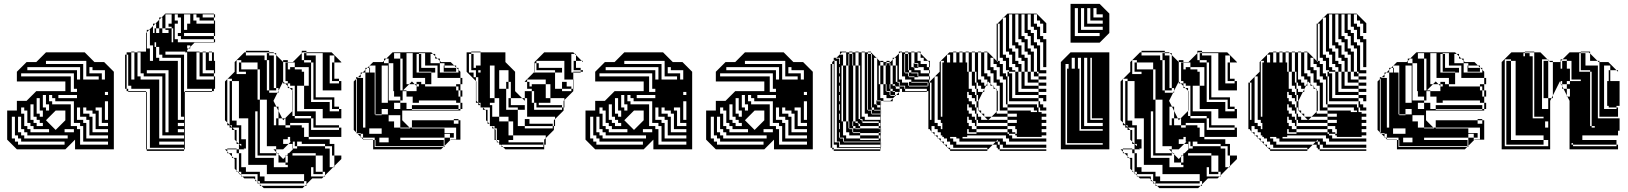

<svg xmlns="http://www.w3.org/2000/svg" viewBox="-20 -770 8392 990"><path d="M67 0 17 -50V-200H67V-250H117L167 -300H317V-350H67V-400L117 -450H167L217 -500H417L467 -450H517L567 -400V0H367V-50L317 0ZM393 -360V-424H121V-408H377V-360ZM505 -360H521V-408H457V-424H441V-392H505ZM489 -360V-376H425V-456H217V-440H409V-360ZM345 -376V-296H377V-312H361V-392H89V-376ZM537 -280V-296H521V-280ZM281 -280V-264H377V-280ZM233 -200V-232H217V-280H201V-216H217V-200ZM201 -168V-200H185V-264H169V-184H185V-168ZM317 -150V-200H267L217 -150L267 -100ZM201 -120V-136H185V-152H169V-168H153V-232H137V-152H153V-136H169V-120ZM537 -120V-136H505V-216H473V-200H489V-120ZM233 -88V-104H153V-120H137V-136H121V-200H105V-216H89V-184H105V-120H121V-104H137V-88ZM425 -216H409V-184H441V-168H457V-88H537V-104H473V-184H457V-200H425ZM361 -88V-104H313V-88ZM393 -216H377V-152H409V-136H425V-56H537V-72H441V-152H425V-168H393ZM329 -56V-72H121V-88H105V-104H89V-168H73V-88H89V-72H105V-56ZM537 -24V-40H409V-120H393V-136H361V-248H265V-264H249V-280H233V-248H249V-232H345V-120H377V-104H393V-24ZM313 -24V-40H89V-56H73V-72H57V-168H41V-56H57V-40H73V-24ZM537 -152V-248H521V-152Z M785 -616H777V-624H785ZM833 -696V-624H865V-552H873V-624H865V-632H849V-648H865V-696ZM1089 -392H1083V-408H1041V-500H1025V-504H1041V-500H1057V-456H1073V-500H1057V-504H1073V-500H1083V-456H1089ZM737 -392H833V-88H849V-408H737ZM733 0V-296H641V-300H633V-312H625V-488H633V-472H641V-488H633V-500H657V-504H673V-500H657V-360H673V-500H689V-504H733V-600L737 -604V-616H749L737 -604V-520H753V-456H769V-536H753V-616H749L769 -636V-648H781L769 -636V-600H801V-624H785V-648H781L801 -668V-680H813L801 -668V-624H817V-600H849V-616H833V-624H817V-680H813L833 -700H1083V-696H1089V-680H1083V-696H1025V-680H1083V-664H1089V-648H1083V-664H1009V-680H993V-696H977V-664H993V-648H1089V-584H1083V-600H929V-584H1083V-568H1089V-552H1083V-568H913V-584H897V-600H913V-648H929V-616H945V-648H961V-696H929V-648H913V-680H897V-696H881V-664H897V-648H881V-568H897V-552H1083V-550H983L961 -528V-520H953L961 -528V-536H945V-520H953L945 -512V-504H1009V-500H1025V-392H1083V-376H1089V-360H1083V-376H1009V-500H993V-360H1089V-312H1083V-300H1073V-296H933V-300H1073V-312H945V-500H933L937 -504H833V-488H929V-296H933V0H929V-8H753V-312H657V-328H633V-312H641V-300H733V-296H737V0H929V8H737V0ZM929 -152V-168H913V-472H817V-488H801V-528H785V-552H777V-528H785V-472H801V-456H897V-152ZM897 -120H929V-136H897ZM929 -88V-104H897V-88ZM929 -56V-72H817V-376H721V-392H705V-500H689V-376H705V-360H801V-56ZM801 -24H929V-40H801ZM785 -600H777V-616H785ZM641 -456V-472H633V-456ZM641 -440V-456H633V-440ZM641 -424V-440H633V-424ZM641 -408V-424H633V-408ZM641 -392V-408H633V-392ZM641 -376V-392H633V-376ZM641 -360V-376H633V-360ZM641 -344V-360H633V-344ZM641 -344H633V-328H641Z M1356 -496H1368V-484H1356ZM1548 -496H1560V-484H1548ZM1224 -436H1212V-448H1224ZM1704 -436H1692V-448H1704ZM1464 -436H1452V-448H1464ZM1320 -340V-412H1308V-448H1224V-460H1200V-388H1248V-400H1212V-412H1308V-340ZM1176 -340H1164V-352H1176ZM1704 -244H1692V-256H1596V-268H1704ZM1416 -148H1404V-160H1416ZM1512 -4V-16H1500V-28H1490V-4ZM1176 20V0H1152V12L1160 20ZM1440 0H1404V14L1410 20H1416V26L1440 50L1452 38V32H1458L1452 38V68H1464V32H1458L1464 26V20H1488V32H1608V80H1644V32H1608V20H1470L1490 0V-4H1488V-28H1468L1480 -40H1476V-64H1464V-52H1440V-28H1468ZM1404 32H1308V20H1404ZM1320 -4H1308V-28H1320V-16H1356V-64H1320V-52H1308V-76H1320V-64H1356V-112H1320V-100H1308V-124H1320V-112H1356V-160H1320V-148H1308V-172H1320V-160H1356V-208H1320V-172H1308V-196H1296V44H1392V92H1464V80H1452V68H1416V26L1410 20H1404V14L1390 0H1404V-16H1320ZM1644 128H1596V116H1644ZM1224 44H1212V20H1200V0H1212V-28H1200V-40L1190 -50V-100H1176V-112H1164V-124H1152V-138L1140 -150V-350L1152 -362V-364H1154L1152 -362V-138L1164 -126V-148H1200V-124H1224V-112H1260V-160H1176V-148H1164V-172H1176V-160H1212V-208H1176V-196H1164V-220H1176V-208H1212V-256H1176V-244H1164V-268H1176V-256H1212V-304H1176V-292H1164V-316H1176V-304H1212V-352H1176V-364H1154L1190 -400V-450L1240 -500H1248V-484H1344V-460H1356V-304H1368V-292H1411L1390 -250L1405 -220H1416V-198L1435 -160H1450L1440 -150L1435 -160H1416V-198L1405 -220H1392V-124H1452V-112H1476V-124H1452V-160H1450L1488 -198V-302L1474 -316H1464V-326L1450 -340H1440V-350L1416 -302V-292H1411L1416 -302V-316H1404V-352H1368V-400H1392V-352H1404V-400H1368V-448H1392V-400H1404V-448H1368V-460H1356V-484H1392V-448H1404V-486L1394 -496H1368V-500H1248V-508H1368V-500H1390L1394 -496H1404V-486L1440 -450V-350L1450 -340H1464V-352H1452V-412H1476V-424H1500V-412H1536V-400H1548V-328H1572V-424H1500V-448H1464V-450H1440V-460H1464V-450H1490L1536 -496V-508H1560V-500H1690L1740 -450V-448H1704V-484H1680V-340H1728V-352H1692V-364H1728V-352H1740V-304H1608V-292H1596V-316H1608V-304H1644V-352H1608V-340H1596V-364H1608V-352H1644V-400H1608V-388H1596V-412H1608V-400H1644V-448H1608V-436H1596V-448H1584V-460H1548V-484H1608V-448H1644V-496H1560V-500H1540L1536 -496V-460H1548V-448H1584V-244H1680V-196H1728V-208H1692V-220H1728V-208H1740V-160H1608V-148H1596V-160H1584V-172H1500V-196H1608V-160H1644V-208H1512V-196H1500V-220H1490V-200L1488 -198V-172H1500V-160H1584V-100H1728V-112H1596V-124H1728V-112H1740V-64H1572V-136H1476V-124H1536V-112H1548V-64H1572V-52H1680V-28H1704V-4H1692V-16H1656V-28H1536V-40H1512V-28H1500V-40H1490V-28H1512V-16H1656V-4H1680V92H1698L1656 134V140H1650L1656 134V116H1644V80H1608V116H1596V92H1584V140H1650L1640 150H1590L1560 180V188H1552L1560 180V164H1548V128H1320V140H1308V128H1224V116H1212V92H1248V116H1320V128H1356V80H1224V92H1212V68H1224V80H1260V32H1224ZM1224 -436V-412H1212V-436ZM1464 -412H1452V-436H1464ZM1608 -412H1596V-436H1608ZM1704 -412H1692V-436H1704ZM1704 -388H1692V-412H1704ZM1608 -364H1596V-388H1608ZM1704 -388V-364H1692V-388ZM1404 -304H1368V-352H1392V-316H1404ZM1320 -268V-340H1308V-268ZM1176 -316H1164V-340H1176ZM1608 -316H1596V-340H1608ZM1512 -268V-256H1548V-304H1512V-292H1500V-316H1512V-304H1548V-328H1512V-316H1500V-328H1476V-340H1464V-326L1474 -316H1488V-302L1490 -300V-292H1512V-268H1500V-292H1490V-268ZM1608 -292H1596V-268H1608ZM1176 -268V-292H1164V-268ZM1356 -208V-256H1320V-268H1308V-256H1320V-208ZM1512 -220V-208H1548V-256H1512V-244H1500V-268H1490V-244H1512V-220H1500V-244H1490V-220ZM1176 -220V-244H1164V-220ZM1704 -244V-220H1692V-244ZM1176 -172V-196H1164V-172ZM1320 -124H1308V-148H1320ZM1416 -124H1404V-148H1416ZM1608 -148H1596V-124H1608ZM1176 -124H1166L1176 -114ZM1224 -76H1212V-100H1224ZM1320 -76H1308V-100H1320ZM1320 -28H1308V-52H1320ZM1224 -76V-64H1260V-112H1224V-100H1212V-112H1178L1190 -100H1200V-40L1224 -16H1248V-4H1236L1240 0H1212V20H1224V32H1260V-16H1224V-28H1212V-52H1248V-16H1260V-64H1224V-52H1212V-76ZM1704 -4H1692V20H1704ZM1320 -4V20H1308V-4ZM1224 44H1212V68H1224ZM1704 20V32H1740V50L1704 86V92H1698L1704 86V32H1692V20ZM1548 176H1320V164H1308V140H1344V164H1548ZM1200 44V110L1206 116H1212V122L1218 128H1224V134L1230 140H1296V156L1304 164H1308V168L1316 176H1320V180L1328 188H1552L1540 200H1340L1328 188H1320V180L1316 176H1308V168L1304 164H1296V156L1290 150H1240L1230 140H1224V134L1218 128H1212V122L1206 116H1200V110L1190 100V50L1184 44H1176V36L1160 20H1152V12L1140 0H1152V-4H1200V0H1176V36L1184 44Z M1840 -396H1850L1840 -386V-372H1826L1840 -386ZM2056 -396V-468H2044V-496H2012V-468H2044V-396ZM2200 -492V-444H2248V-456L2236 -468H2224V-480L2212 -492ZM2268 -432H2272V-420H2268ZM1948 -240H1980V-432H1948ZM2332 -400H2268V-420H2332ZM1916 -336V-368H1912V-336ZM1916 -272V-304H1912V-272ZM2076 -272V-300H2056V-272ZM1916 -208V-240H1912V-208ZM2044 -176H1984V-144H2012V-112H2044V-108H2096L2092 -112H2044ZM1912 -180H1864V-252H1912V-240H1916V-272H1912V-252H1864V-324H1912V-304H1916V-336H1912V-324H1864V-396H1850L1864 -410V-420H1874L1864 -410V-396H1912V-368H1916V-400H1888V-396H1884V-420H1874L1884 -430V-432H1886L1884 -430V-420H1888V-400H1916V-432H1886L1904 -450H1954L1960 -456V-468H1972L1960 -456V-444H1984V-252H2044V-240H2076V-208H2104V-204H2344V-208H2104V-228H2344V-208H2354V-200H2054V-150L2092 -112H2104V-108H2272V-84H2320V-80H2332V-112H2104V-150H2320V-132H2344V-150H2320V-156H2344V-150H2354V-50H2332V-48H2302L2304 -50H2332V-80H2320V-60H2300V-80H2272V-60H2300V-48H2302L2272 -18V-12H2266L2272 -18V-60H2044V-48H2268V-16H1916V-36H1984V-60H1936V-36H1916V-48H1912V-60H1852V-80H1840V-84H1820V-366L1816 -362V-88L1824 -80H1840V-64L1844 -60H1852V-52L1854 -50H1904V-48H1912V-12H2266L2254 0H1904V-48H1852V-52L1844 -60H1840V-64L1824 -80H1820V-84H1816V-88L1804 -100V-350L1816 -362V-372H1826L1822 -368H1852V-112H1864V-180H1916V-176H1948V-180H1916V-208H1912ZM2344 -396V-410L2334 -420H2332V-422L2322 -432H2272V-444H2248V-396ZM2056 -324V-396H2044V-324ZM2364 -272H2354V-304H2344V-324H2332V-336H2354V-304H2364ZM2172 -336V-368H2108V-496H2076V-336H2090L2058 -304H2076V-300H2128V-326L2118 -336H2090L2104 -350L2118 -336H2128V-326L2130 -324H2140V-336H2128V-348H2152V-336ZM2056 -324H2044V-304H2056V-302L2058 -304H2056ZM2044 -208V-240H2012V-208ZM2056 -252H2044V-272H2012V-300H2008V-444H1984V-468H1972L2004 -500H2204L2212 -492H2224V-480L2236 -468H2248V-456L2254 -450H2304L2322 -432H2332V-422L2334 -420H2344V-410L2354 -400V-368H2364V-336H2354V-368H2236V-400H2224V-396H2204V-400H2140V-420H2224V-400H2236V-432H2152V-420H2140V-444H2152V-432H2172V-464H2152V-444H2140V-468H2152V-464H2172V-496H2140V-492H2152V-468H2140V-492H2128V-396H2204V-336H2172V-324H2332V-304H2344V-272H2354V-240H2364V-208H2354V-240H2332V-252H2140V-240H2108V-272H2056ZM1948 -208V-180H1980V-208ZM1948 -80V-108H1884V-80Z M2950 -444H2938V-456H2950ZM2974 -396H2936V-400H2974V-408H2938V-420H2974V-408H2986V-400H2974ZM2436 -250 2458 -228V-240H2446V-336H2436ZM2554 -216V-264H2530V-336H2506V-264H2530V-240H2506V-228H2518V-216ZM2818 -240H2758V-228H2746V-240H2734V-300H2722V-312H2698V-348H2686V-350L2734 -398V-444H2736V-420H2878V-408H2890V-456H2746V-444H2758V-420H2746V-444H2736V-450L2786 -500H2936L2944 -492H2950V-486L2980 -456H2986V-450L2980 -456H2950V-486L2944 -492H2926V-396H2936V-360H2938V-312H2936V-360H2890V-408H2878V-396H2842V-408H2746V-420H2736V-400L2734 -398V-396H2842V-312H2878V-300H2926V-312H2878V-348H2902V-324H2926V-312H2936V-300L2890 -254V-216H2886V-250L2890 -254V-264H2818V-336H2794V-360H2698V-348H2710V-324H2722V-336H2794V-264H2818ZM2614 -252H2602V-264H2614ZM2686 -204H2650V-216H2602V-228H2686V-216H2698V-264H2686V-300H2722V-240H2734V-204H2878V-216H2746V-228H2878V-216H2886V-200L2842 -156V-120H2836V-150L2842 -156V-168H2698V-216H2686ZM2518 -180V-168H2554V-216H2518V-204H2506V-216H2470L2482 -204H2494V-142L2504 -132H2506V-180ZM2586 0 2574 -12H2566V-20L2562 -24H2554V-32L2550 -36H2542V-44L2538 -48H2530V-106L2528 -108H2518V-118L2516 -120H2506V-130L2504 -132H2494V-142L2486 -150V-200L2482 -204H2470V-216H2458V-228H2446V-240H2434V-352L2386 -400V-500H2410V-492H2422V-468H2410V-492H2398V-396H2422V-372H2434V-352L2436 -350V-336H2446V-372H2434V-396H2458V-408H2446V-396H2434V-408H2410V-420H2434V-432H2458V-456H2422V-444H2410V-468H2422V-456H2458V-500H2410V-504H2458V-500H2586V-450L2636 -400V-300L2672 -264H2686V-250L2672 -264H2614V-324H2602V-312H2590V-348H2602V-324H2614V-348H2602V-408H2554V-312H2590V-204H2650V-120H2686V-108H2830V-120H2686V-156H2710V-132H2830V-120H2836V-100L2794 -58V-24H2786V-50L2794 -58V-72H2626V-144H2602V-168H2554V-144H2602V-72H2626V-48H2602V-36H2782V-24H2786V0ZM2542 -108H2530V-120H2518V-118L2528 -108H2530V-106L2536 -100V-50L2538 -48H2542V-44L2550 -36H2554V-48H2542ZM2782 -12V-24H2566V-20L2574 -12ZM2530 -336V-432H2506V-336ZM2950 -444V-420H2938V-444ZM2422 -444H2410V-420H2422ZM2614 -252V-228H2602V-252ZM2518 -180H2506V-204H2518Z M3049 0 2999 -50V-200H3049V-250H3099L3149 -300H3299V-350H3049V-400L3099 -450H3149L3199 -500H3399L3449 -450H3499L3549 -400V0H3349V-50L3299 0ZM3375 -360V-424H3103V-408H3359V-360ZM3487 -360H3503V-408H3439V-424H3423V-392H3487ZM3471 -360V-376H3407V-456H3199V-440H3391V-360ZM3327 -376V-296H3359V-312H3343V-392H3071V-376ZM3519 -280V-296H3503V-280ZM3263 -280V-264H3359V-280ZM3215 -200V-232H3199V-280H3183V-216H3199V-200ZM3183 -168V-200H3167V-264H3151V-184H3167V-168ZM3299 -150V-200H3249L3199 -150L3249 -100ZM3183 -120V-136H3167V-152H3151V-168H3135V-232H3119V-152H3135V-136H3151V-120ZM3519 -120V-136H3487V-216H3455V-200H3471V-120ZM3215 -88V-104H3135V-120H3119V-136H3103V-200H3087V-216H3071V-184H3087V-120H3103V-104H3119V-88ZM3407 -216H3391V-184H3423V-168H3439V-88H3519V-104H3455V-184H3439V-200H3407ZM3343 -88V-104H3295V-88ZM3375 -216H3359V-152H3391V-136H3407V-56H3519V-72H3423V-152H3407V-168H3375ZM3311 -56V-72H3103V-88H3087V-104H3071V-168H3055V-88H3071V-72H3087V-56ZM3519 -24V-40H3391V-120H3375V-136H3343V-248H3247V-264H3231V-280H3215V-248H3231V-232H3327V-120H3359V-104H3375V-24ZM3295 -24V-40H3071V-56H3055V-72H3039V-168H3023V-56H3039V-40H3055V-24ZM3519 -152V-248H3503V-152Z M3671 0 3621 -50V-200H3671V-250H3721L3771 -300H3921V-350H3671V-400L3721 -450H3771L3821 -500H4021L4071 -450H4121L4171 -400V0H3971V-50L3921 0ZM3997 -360V-424H3725V-408H3981V-360ZM4109 -360H4125V-408H4061V-424H4045V-392H4109ZM4093 -360V-376H4029V-456H3821V-440H4013V-360ZM3949 -376V-296H3981V-312H3965V-392H3693V-376ZM4141 -280V-296H4125V-280ZM3885 -280V-264H3981V-280ZM3837 -200V-232H3821V-280H3805V-216H3821V-200ZM3805 -168V-200H3789V-264H3773V-184H3789V-168ZM3921 -150V-200H3871L3821 -150L3871 -100ZM3805 -120V-136H3789V-152H3773V-168H3757V-232H3741V-152H3757V-136H3773V-120ZM4141 -120V-136H4109V-216H4077V-200H4093V-120ZM3837 -88V-104H3757V-120H3741V-136H3725V-200H3709V-216H3693V-184H3709V-120H3725V-104H3741V-88ZM4029 -216H4013V-184H4045V-168H4061V-88H4141V-104H4077V-184H4061V-200H4029ZM3965 -88V-104H3917V-88ZM3997 -216H3981V-152H4013V-136H4029V-56H4141V-72H4045V-152H4029V-168H3997ZM3933 -56V-72H3725V-88H3709V-104H3693V-168H3677V-88H3693V-72H3709V-56ZM4141 -24V-40H4013V-120H3997V-136H3965V-248H3869V-264H3853V-280H3837V-248H3853V-232H3949V-120H3981V-104H3997V-24ZM3917 -24V-40H3693V-56H3677V-72H3661V-168H3645V-56H3661V-40H3677V-24ZM4141 -152V-248H4125V-152Z M4311 -488H4327V-432H4343V-336H4355V-432H4343V-500H4321L4311 -490ZM4775 -440H4771V-450L4765 -456H4743V-472H4727V-494L4721 -500H4711V-504H4727V-494L4765 -456H4775ZM4279 -408V-424H4271V-408ZM4311 -424H4307V-440H4311ZM4691 -444H4695V-440H4691ZM4715 -420H4695V-424H4691V-440H4711V-424H4715ZM4775 -392H4771V-408H4743V-424H4715V-444H4695V-500H4679V-504H4695V-500H4711V-456H4727V-440H4759V-424H4771V-408H4775ZM4667 -396H4679V-392H4667ZM4667 -348H4679V-344H4667ZM4643 -300V-312H4647V-300H4759V-312H4647V-300ZM4571 -300H4583V-296H4571ZM4279 -248V-264H4271V-248ZM4279 -232V-248H4271V-232ZM4499 -252H4503V-248H4499ZM4475 -204H4487V-200H4475ZM4279 -152V-168H4271V-152ZM4279 -136V-152H4271V-136ZM4379 -108H4391V-104H4379ZM4379 -132H4359V-144H4355V-240H4327V-336H4343V-240H4355V-336H4327V-432H4319V-144H4327V-72H4343V-56H4415V-48H4511V-56H4415V-72H4359V-88H4343V-144H4327V-240H4343V-144H4355V-108H4359V-104H4375V-88H4379V-84H4415V-72H4511V-56H4519V-72H4511V-84H4415V-88H4379V-104H4415V-108H4391V-120H4379ZM4375 -456V-468H4359V-456ZM4279 -312V-328H4271V-312ZM4375 -440V-444H4359V-440ZM4311 -376H4307V-392H4311ZM4547 -444V-432H4551V-444ZM4775 -424H4771V-440H4775ZM4279 -392V-408H4271V-392ZM4667 -396H4647V-420H4663V-408H4667ZM4279 -376V-392H4271V-376ZM4715 -372H4695V-376H4667V-392H4711V-376H4715ZM4311 -328H4307V-344H4311ZM4279 -360V-376H4271V-360ZM4279 -344V-360H4271V-344ZM4279 -328V-344H4271V-328ZM4311 -280H4307V-296H4311ZM4571 -324V-336H4567V-324ZM4583 -472H4593L4583 -462V-432H4599V-348H4607V-344H4615V-328H4619V-324H4599V-328H4595V-336H4583V-432H4571V-444H4567V-450H4551V-456H4567V-450H4571L4583 -462ZM4279 -296V-312H4271V-296ZM4567 -312V-324H4551V-312ZM4571 -300H4551V-312H4571ZM4667 -420V-444H4647V-468H4663V-444H4667V-468H4647V-492H4643V-396H4647V-392H4663V-376H4667V-372H4695V-360H4771V-344H4775V-328H4771V-344H4763V-348H4679V-360H4647V-376H4631V-500H4621L4615 -494V-360H4631V-344H4663V-328H4667V-324H4763V-328H4667V-344H4763V-328H4771V-300H4759V-296H4631V-312H4619V-324H4643V-312H4647V-328H4619V-348H4607V-432H4599V-472H4593L4615 -494V-504H4631V-500H4647V-492H4663V-468H4667V-492H4663V-500H4647V-504H4663V-500H4679V-424H4691V-420H4695V-408H4727V-392H4771V-376H4775V-360H4771V-376H4715V-396H4679V-408H4667V-420H4647V-444H4663V-420ZM4279 -280V-296H4271V-280ZM4311 -232H4307V-248H4311ZM4571 -324H4551V-336H4547V-432H4535V-450H4521L4519 -452V-456H4535V-450H4551V-444H4567V-432H4571V-336H4583V-328H4595V-324H4599V-312H4619V-300H4621L4615 -294V-280H4601L4615 -294V-296H4595V-300H4583V-312H4571ZM4279 -264V-280H4271V-264ZM4415 -240V-336H4391V-432H4379V-444H4359V-456H4375V-444H4379V-468H4359V-492H4355V-432H4359V-440H4375V-432H4379V-336H4407V-240ZM4279 -200V-216H4271V-200ZM4311 -184H4307V-200H4311ZM4279 -216V-232H4271V-216ZM4379 -132V-144H4375V-132ZM4475 -204H4455V-228H4471V-216H4475ZM4279 -184V-200H4271V-184ZM4311 -136H4307V-152H4311ZM4519 -184H4475V-200H4519ZM4279 -168V-184H4271V-168ZM4415 -240H4391V-336H4379V-240H4407V-156H4415V-152H4423V-144H4427V-136H4511V-120H4519V-136H4511V-144H4427V-156H4415ZM4279 -120V-136H4271V-120ZM4311 -88H4307V-104H4311ZM4279 -104V-120H4271V-104ZM4379 -108H4359V-132H4375V-120H4379ZM4279 -88V-104H4271V-88ZM4279 -72V-88H4271V-72ZM4279 -56V-72H4271V-56ZM4279 -40V-56H4271V-40ZM4279 -40H4271V-24H4279ZM4519 -24H4311V-40H4295V-60H4311V-56H4327V-40H4331V-36H4519ZM4311 -72V-88H4307V-84H4295V-108H4307V-104H4311V-120H4307V-108H4295V-132H4307V-120H4311V-136H4307V-132H4295V-156H4307V-152H4311V-168H4307V-156H4295V-180H4307V-168H4311V-184H4307V-180H4295V-204H4307V-200H4311V-216H4307V-204H4295V-228H4307V-216H4311V-232H4307V-228H4295V-252H4307V-248H4311V-264H4307V-252H4295V-276H4307V-264H4311V-280H4307V-276H4295V-300H4307V-296H4311V-312H4307V-300H4295V-324H4307V-312H4311V-328H4307V-324H4295V-348H4307V-344H4311V-360H4307V-348H4295V-372H4307V-360H4311V-376H4307V-372H4295V-396H4307V-392H4311V-408H4307V-396H4295V-420H4307V-408H4311V-424H4307V-420H4295V-444H4307V-440H4311V-456H4307V-444H4295V-456H4283V-462L4279 -458V-456H4283V-36H4307V-12H4521V0H4519V-8H4295V-24H4271V-8H4279V0H4519V8H4279V0H4271V-8H4263V-440H4271V-424H4279V-440H4271V-450L4279 -458V-472H4293L4289 -468H4307V-456H4311V-472H4293L4311 -490V-504H4343V-500H4359V-492H4375V-468H4379V-492H4375V-500H4359V-504H4375V-500H4391V-432H4407V-336H4415V-432H4407V-500H4391V-504H4407V-500H4423V-168H4439V-152H4519V-168H4455V-184H4439V-500H4423V-504H4439V-500H4455V-492H4471V-468H4475V-492H4471V-500H4455V-504H4471V-500L4499 -472H4503V-468L4519 -452V-432H4535V-336H4547V-300H4551V-296H4567V-280H4571V-276H4595V-280H4571V-296H4595V-280H4601L4583 -262V-248H4535V-250H4571L4583 -262V-264H4551V-280H4535V-336H4519V-432H4511V-336H4519V-264H4535V-250H4523V-228H4521V-250H4523V-252H4503V-468L4499 -472H4487V-232H4499V-228H4503V-216H4519V-228H4503V-232H4499V-248H4519V-228H4521V-204H4523V-180H4521V-204H4487V-216H4475V-228H4455V-252H4471V-228H4475V-252H4455V-276H4471V-252H4475V-276H4455V-300H4471V-276H4475V-300H4455V-324H4471V-300H4475V-324H4455V-348H4471V-324H4475V-348H4455V-372H4471V-348H4475V-372H4455V-396H4471V-372H4475V-396H4455V-420H4471V-396H4475V-420H4455V-444H4471V-420H4475V-444H4455V-468H4471V-444H4475V-468H4455V-492H4451V-204H4455V-200H4471V-184H4475V-180H4521V-108H4523V-84H4521V-108H4511V-120H4415V-132H4407V-136H4403V-144H4391V-240H4379V-144H4391V-136H4403V-132H4407V-120H4415V-108H4511V-104H4519V-88H4511V-84H4521V-36H4523V-12H4521V-36H4519V-40H4331V-60H4311V-72H4307V-60H4295V-84H4307V-72Z M5135 -616V-632H5125V-616ZM5135 -488H5125V-472H5135ZM4863 -488V-448H4879V-488ZM4831 -168H4839V-448H4847V-456H4831ZM4975 -424V-440H4967V-424ZM4975 -408V-424H4967V-408ZM5175 -400H5183V-392H5175ZM4783 -312V-328H4775V-312ZM4783 -296V-312H4775V-296ZM5015 -240H4991V-232H5007V-216H5015V-200H5023V-216H5015ZM5125 -200 5119 -194V-184H5175V-168H5223V-184H5175V-200ZM4783 -136H4775V-152H4783ZM5087 -152V-162L5077 -152ZM5039 -168V-152H5073L5075 -150L5077 -152H5073L5057 -168H5055V-170L5041 -184H5039V-186L5025 -200H5015V-184H5023V-168ZM4783 -136V-120H4775V-136ZM5215 -120H5175V-136H5015V-120H5175V-104H5199V-88H5215V-80H5223V-104H5215ZM5125 -50 5115 -40H5125V-24H5135V-40H5125ZM5135 -600V-616H5125V-600ZM5135 -584V-600H5125V-584ZM5135 -568V-584H5125V-568ZM5135 -552V-568H5125V-552ZM5135 -536V-552H5125V-536ZM5135 -520V-536H5125V-520ZM5135 -504V-520H5125V-504ZM5135 -488V-504H5125V-488ZM5023 -264V-280H5015V-312H5007V-328H4991V-400H4975V-408H4967V-400H4975V-312H4991V-296H5007V-280H5015V-264ZM5135 -280V-296H5125V-280ZM4783 -280V-296H4775V-280ZM5375 -312V-296H5335V-312H5247V-400H5231V-424H5215V-440H5199V-488H5183V-504H5167V-680H5155L5175 -700H5325L5375 -650V-600H5359V-648H5343V-664H5327V-696H5311V-648H5327V-632H5343V-584H5359V-568H5375V-424H5359V-552H5343V-568H5327V-616H5311V-632H5295V-696H5279V-616H5295V-600H5311V-552H5327V-536H5343V-408H5375V-392H5335V-400H5327V-520H5311V-536H5295V-584H5279V-600H5263V-696H5247V-584H5263V-568H5279V-520H5295V-504H5311V-400H5327V-392H5335V-376H5375V-360H5335V-376H5311V-400H5295V-488H5279V-504H5263V-552H5247V-568H5231V-696H5215V-552H5231V-536H5247V-488H5263V-472H5279V-400H5295V-360H5335V-344H5375V-328H5335V-344H5279V-400H5263V-456H5247V-472H5231V-520H5215V-536H5199V-696H5183V-520H5199V-504H5215V-456H5231V-440H5247V-400H5263V-328H5335V-312ZM4783 -264V-280H4775V-264ZM5135 -264V-280H5125V-264ZM5135 -248V-264H5125V-248ZM5023 -248V-264H5015V-248ZM5015 -240V-248H5007V-264H4991V-280H4975V-296H4967V-264H4975V-248H4991V-240ZM4783 -248V-264H4775V-248ZM4783 -232V-248H4775V-232ZM5135 -232V-248H5125V-232ZM4783 -216V-232H4775V-216ZM5135 -216V-232H5125V-216ZM4783 -200V-216H4775V-200ZM5125 -200H5135V-216H5125ZM4783 -184V-200H4775V-184ZM4975 -184H4991V-168H5007V-152H5015V-136H5023V-152H5015V-184H5007V-200H4991V-216H4975V-232H4967V-200H4975ZM4783 -168V-184H4775V-168ZM5151 -216H5175V-200H5295V-192H5327V-200H5311V-216H5175V-232H5167V-360H5151V-376H5135V-424H5119V-440H5103V-472H5087V-424H5103V-408H5119V-360H5135V-344H5151ZM4783 -152V-168H4775V-152ZM5015 -80V-88H4975V-104H4967V-80ZM4967 -64H4943V-56H5151V-40H5167V-24H5375V-8H5151V-24H5135V-8H5125V-24H5135V0H5375V8H5135V0H5125V-8H5119V-24H5099L5115 -40H4927V-56H4911V-64H4879V-56H4895V-40H4911V-24H5099L5075 0H5071V-8H4895V-24H4879V-40H4863V-56H4847V-64H4839V-72H4831V-88H4815V-104H4799V-120H4783V-104H4775V-120H4783V-92L4787 -88H4799V-76L4803 -72H4815V-60L4819 -56H4831V-44L4835 -40H4847V-28L4851 -24H4863V-12L4867 -8H4879V0H5071V8H4879V0H4875L4867 -8H4863V-12L4851 -24H4847V-28L4835 -40H4831V-44L4819 -56H4815V-60L4803 -72H4799V-76L4787 -88H4783V-92L4775 -100V-104H4767V-344H4775V-328H4783V-344H4775V-350L4799 -374V-376H4801L4799 -374V-136H4815V-120H4831V-104H4839V-136H4831V-152H4815V-376H4801L4825 -400V-450L4875 -500H4895V-448H4911V-500H4895V-504H4911V-500H4927V-448H4943V-500H4927V-504H4943V-500H4959V-448H4967V-440H4975V-500H4959V-504H4975V-500H4991V-400H5007V-344H5015V-328H5023V-344H5015V-400H5007V-500H4991V-504H5007V-500H5023V-360H5039V-344H5055V-328H5064L5055 -310V-296H5048L5055 -310V-312H5039V-328H5015V-312H5023V-296H5048L5025 -250V-200H5039V-186L5041 -184H5055V-170L5057 -168H5093L5087 -162V-152H5175V-136H5223V-152H5175V-168H5093L5119 -194V-306L5113 -312H5103V-322L5097 -328H5087V-338L5075 -350L5071 -342V-328H5064L5071 -342V-360H5055V-376H5039V-500H5023V-504H5039V-500H5055V-392H5071V-376H5087V-338L5097 -328H5103V-322L5113 -312H5119V-306L5125 -300V-296H5135V-328H5119V-344H5103V-392H5087V-408H5071V-500H5055V-504H5071V-500H5075L5125 -450V-456H5119V-648H5125V-632H5135V-648H5125V-650L5151 -676V-680H5155L5151 -676V-488H5167V-472H5183V-424H5199V-408H5215V-400H5231V-296H5335V-280H5375V-248H5359V-264H5335V-280H5215V-400H5183V-408H5167V-456H5151V-472H5125V-456H5135V-440H5151V-392H5167V-376H5175V-232H5327V-216H5335V-200H5343V-216H5335V-248H5183V-376H5175V-392H5199V-264H5335V-248H5343V-232H5359V-216H5375V-200H5335V-192H5351V-184H5375V-168H5351V-152H5375V-136H5351V-120H5375V-104H5351V-88H5375V-72H5351V-64H5223V-72H5215V-80H5183V-88H5175V-104H5015V-120H5007V-136H4991V-152H4975V-168H4967V-136H4975V-120H4991V-104H5015V-88H5175V-80H5183V-72H5199V-56H5375V-40H5183V-56H5167V-72H4967Z M5500 -550V-750H5650L5700 -700V-600L5650 -550ZM5666 -680V-696H5634V-728H5618V-680ZM5666 -648V-664H5602V-728H5586V-648ZM5666 -616V-632H5570V-728H5554V-616ZM5650 -584V-600H5538V-728H5522V-584ZM5450 0V-450L5500 -500H5700V0ZM5554 -408V-472H5538V-416H5546V-408ZM5506 -472V-416H5522V-472ZM5554 -392V-408H5546V-392ZM5554 -376V-392H5546V-376ZM5554 -360V-376H5546V-360ZM5554 -344V-360H5546V-344ZM5554 -328V-344H5546V-328ZM5554 -312V-328H5546V-312ZM5554 -296V-312H5546V-296ZM5554 -280V-296H5546V-280ZM5554 -264V-280H5546V-264ZM5554 -248V-264H5546V-248ZM5554 -232V-248H5546V-232ZM5554 -216V-232H5546V-216ZM5554 -200V-216H5546V-200ZM5554 -184V-200H5546V-184ZM5554 -168V-184H5546V-168ZM5554 -152V-168H5546V-152ZM5666 -152V-160H5610V-472H5602V-152ZM5554 -136V-152H5546V-136ZM5554 -120V-136H5546V-120ZM5666 -120V-136H5586V-472H5570V-120ZM5554 -120H5546V-104H5554ZM5666 -104H5546V-96H5666ZM5666 -24V-32H5482V-416H5490V-440H5474V-24Z M5974 -496H5986V-484H5974ZM6166 -496H6178V-484H6166ZM5842 -436H5830V-448H5842ZM6322 -436H6310V-448H6322ZM6082 -436H6070V-448H6082ZM5938 -340V-412H5926V-448H5842V-460H5818V-388H5866V-400H5830V-412H5926V-340ZM5794 -340H5782V-352H5794ZM6322 -244H6310V-256H6214V-268H6322ZM6034 -148H6022V-160H6034ZM6130 -4V-16H6118V-28H6108V-4ZM5794 20V0H5770V12L5778 20ZM6058 0H6022V14L6028 20H6034V26L6058 50L6070 38V32H6076L6070 38V68H6082V32H6076L6082 26V20H6106V32H6226V80H6262V32H6226V20H6088L6108 0V-4H6106V-28H6086L6098 -40H6094V-64H6082V-52H6058V-28H6086ZM6022 32H5926V20H6022ZM5938 -4H5926V-28H5938V-16H5974V-64H5938V-52H5926V-76H5938V-64H5974V-112H5938V-100H5926V-124H5938V-112H5974V-160H5938V-148H5926V-172H5938V-160H5974V-208H5938V-172H5926V-196H5914V44H6010V92H6082V80H6070V68H6034V26L6028 20H6022V14L6008 0H6022V-16H5938ZM6262 128H6214V116H6262ZM5842 44H5830V20H5818V0H5830V-28H5818V-40L5808 -50V-100H5794V-112H5782V-124H5770V-138L5758 -150V-350L5770 -362V-364H5772L5770 -362V-138L5782 -126V-148H5818V-124H5842V-112H5878V-160H5794V-148H5782V-172H5794V-160H5830V-208H5794V-196H5782V-220H5794V-208H5830V-256H5794V-244H5782V-268H5794V-256H5830V-304H5794V-292H5782V-316H5794V-304H5830V-352H5794V-364H5772L5808 -400V-450L5858 -500H5866V-484H5962V-460H5974V-304H5986V-292H6029L6008 -250L6023 -220H6034V-198L6053 -160H6068L6058 -150L6053 -160H6034V-198L6023 -220H6010V-124H6070V-112H6094V-124H6070V-160H6068L6106 -198V-302L6092 -316H6082V-326L6068 -340H6058V-350L6034 -302V-292H6029L6034 -302V-316H6022V-352H5986V-400H6010V-352H6022V-400H5986V-448H6010V-400H6022V-448H5986V-460H5974V-484H6010V-448H6022V-486L6012 -496H5986V-500H5866V-508H5986V-500H6008L6012 -496H6022V-486L6058 -450V-350L6068 -340H6082V-352H6070V-412H6094V-424H6118V-412H6154V-400H6166V-328H6190V-424H6118V-448H6082V-450H6058V-460H6082V-450H6108L6154 -496V-508H6178V-500H6308L6358 -450V-448H6322V-484H6298V-340H6346V-352H6310V-364H6346V-352H6358V-304H6226V-292H6214V-316H6226V-304H6262V-352H6226V-340H6214V-364H6226V-352H6262V-400H6226V-388H6214V-412H6226V-400H6262V-448H6226V-436H6214V-448H6202V-460H6166V-484H6226V-448H6262V-496H6178V-500H6158L6154 -496V-460H6166V-448H6202V-244H6298V-196H6346V-208H6310V-220H6346V-208H6358V-160H6226V-148H6214V-160H6202V-172H6118V-196H6226V-160H6262V-208H6130V-196H6118V-220H6108V-200L6106 -198V-172H6118V-160H6202V-100H6346V-112H6214V-124H6346V-112H6358V-64H6190V-136H6094V-124H6154V-112H6166V-64H6190V-52H6298V-28H6322V-4H6310V-16H6274V-28H6154V-40H6130V-28H6118V-40H6108V-28H6130V-16H6274V-4H6298V92H6316L6274 134V140H6268L6274 134V116H6262V80H6226V116H6214V92H6202V140H6268L6258 150H6208L6178 180V188H6170L6178 180V164H6166V128H5938V140H5926V128H5842V116H5830V92H5866V116H5938V128H5974V80H5842V92H5830V68H5842V80H5878V32H5842ZM5842 -436V-412H5830V-436ZM6082 -412H6070V-436H6082ZM6226 -412H6214V-436H6226ZM6322 -412H6310V-436H6322ZM6322 -388H6310V-412H6322ZM6226 -364H6214V-388H6226ZM6322 -388V-364H6310V-388ZM6022 -304H5986V-352H6010V-316H6022ZM5938 -268V-340H5926V-268ZM5794 -316H5782V-340H5794ZM6226 -316H6214V-340H6226ZM6130 -268V-256H6166V-304H6130V-292H6118V-316H6130V-304H6166V-328H6130V-316H6118V-328H6094V-340H6082V-326L6092 -316H6106V-302L6108 -300V-292H6130V-268H6118V-292H6108V-268ZM6226 -292H6214V-268H6226ZM5794 -268V-292H5782V-268ZM5974 -208V-256H5938V-268H5926V-256H5938V-208ZM6130 -220V-208H6166V-256H6130V-244H6118V-268H6108V-244H6130V-220H6118V-244H6108V-220ZM5794 -220V-244H5782V-220ZM6322 -244V-220H6310V-244ZM5794 -172V-196H5782V-172ZM5938 -124H5926V-148H5938ZM6034 -124H6022V-148H6034ZM6226 -148H6214V-124H6226ZM5794 -124H5784L5794 -114ZM5842 -76H5830V-100H5842ZM5938 -76H5926V-100H5938ZM5938 -28H5926V-52H5938ZM5842 -76V-64H5878V-112H5842V-100H5830V-112H5796L5808 -100H5818V-40L5842 -16H5866V-4H5854L5858 0H5830V20H5842V32H5878V-16H5842V-28H5830V-52H5866V-16H5878V-64H5842V-52H5830V-76ZM6322 -4H6310V20H6322ZM5938 -4V20H5926V-4ZM5842 44H5830V68H5842ZM6322 20V32H6358V50L6322 86V92H6316L6322 86V32H6310V20ZM6166 176H5938V164H5926V140H5962V164H6166ZM5818 44V110L5824 116H5830V122L5836 128H5842V134L5848 140H5914V156L5922 164H5926V168L5934 176H5938V180L5946 188H6170L6158 200H5958L5946 188H5938V180L5934 176H5926V168L5922 164H5914V156L5908 150H5858L5848 140H5842V134L5836 128H5830V122L5824 116H5818V110L5808 100V50L5802 44H5794V36L5778 20H5770V12L5758 0H5770V-4H5818V0H5794V36L5802 44Z M6785 -616V-632H6775V-616ZM6785 -488H6775V-472H6785ZM6513 -488V-448H6529V-488ZM6481 -168H6489V-448H6497V-456H6481ZM6625 -424V-440H6617V-424ZM6625 -408V-424H6617V-408ZM6825 -400H6833V-392H6825ZM6433 -312V-328H6425V-312ZM6433 -296V-312H6425V-296ZM6665 -240H6641V-232H6657V-216H6665V-200H6673V-216H6665ZM6775 -200 6769 -194V-184H6825V-168H6873V-184H6825V-200ZM6433 -136H6425V-152H6433ZM6737 -152V-162L6727 -152ZM6689 -168V-152H6723L6725 -150L6727 -152H6723L6707 -168H6705V-170L6691 -184H6689V-186L6675 -200H6665V-184H6673V-168ZM6433 -136V-120H6425V-136ZM6865 -120H6825V-136H6665V-120H6825V-104H6849V-88H6865V-80H6873V-104H6865ZM6775 -50 6765 -40H6775V-24H6785V-40H6775ZM6785 -600V-616H6775V-600ZM6785 -584V-600H6775V-584ZM6785 -568V-584H6775V-568ZM6785 -552V-568H6775V-552ZM6785 -536V-552H6775V-536ZM6785 -520V-536H6775V-520ZM6785 -504V-520H6775V-504ZM6785 -488V-504H6775V-488ZM6673 -264V-280H6665V-312H6657V-328H6641V-400H6625V-408H6617V-400H6625V-312H6641V-296H6657V-280H6665V-264ZM6785 -280V-296H6775V-280ZM6433 -280V-296H6425V-280ZM7025 -312V-296H6985V-312H6897V-400H6881V-424H6865V-440H6849V-488H6833V-504H6817V-680H6805L6825 -700H6975L7025 -650V-600H7009V-648H6993V-664H6977V-696H6961V-648H6977V-632H6993V-584H7009V-568H7025V-424H7009V-552H6993V-568H6977V-616H6961V-632H6945V-696H6929V-616H6945V-600H6961V-552H6977V-536H6993V-408H7025V-392H6985V-400H6977V-520H6961V-536H6945V-584H6929V-600H6913V-696H6897V-584H6913V-568H6929V-520H6945V-504H6961V-400H6977V-392H6985V-376H7025V-360H6985V-376H6961V-400H6945V-488H6929V-504H6913V-552H6897V-568H6881V-696H6865V-552H6881V-536H6897V-488H6913V-472H6929V-400H6945V-360H6985V-344H7025V-328H6985V-344H6929V-400H6913V-456H6897V-472H6881V-520H6865V-536H6849V-696H6833V-520H6849V-504H6865V-456H6881V-440H6897V-400H6913V-328H6985V-312ZM6433 -264V-280H6425V-264ZM6785 -264V-280H6775V-264ZM6785 -248V-264H6775V-248ZM6673 -248V-264H6665V-248ZM6665 -240V-248H6657V-264H6641V-280H6625V-296H6617V-264H6625V-248H6641V-240ZM6433 -248V-264H6425V-248ZM6433 -232V-248H6425V-232ZM6785 -232V-248H6775V-232ZM6433 -216V-232H6425V-216ZM6785 -216V-232H6775V-216ZM6433 -200V-216H6425V-200ZM6775 -200H6785V-216H6775ZM6433 -184V-200H6425V-184ZM6625 -184H6641V-168H6657V-152H6665V-136H6673V-152H6665V-184H6657V-200H6641V-216H6625V-232H6617V-200H6625ZM6433 -168V-184H6425V-168ZM6801 -216H6825V-200H6945V-192H6977V-200H6961V-216H6825V-232H6817V-360H6801V-376H6785V-424H6769V-440H6753V-472H6737V-424H6753V-408H6769V-360H6785V-344H6801ZM6433 -152V-168H6425V-152ZM6665 -80V-88H6625V-104H6617V-80ZM6617 -64H6593V-56H6801V-40H6817V-24H7025V-8H6801V-24H6785V-8H6775V-24H6785V0H7025V8H6785V0H6775V-8H6769V-24H6749L6765 -40H6577V-56H6561V-64H6529V-56H6545V-40H6561V-24H6749L6725 0H6721V-8H6545V-24H6529V-40H6513V-56H6497V-64H6489V-72H6481V-88H6465V-104H6449V-120H6433V-104H6425V-120H6433V-92L6437 -88H6449V-76L6453 -72H6465V-60L6469 -56H6481V-44L6485 -40H6497V-28L6501 -24H6513V-12L6517 -8H6529V0H6721V8H6529V0H6525L6517 -8H6513V-12L6501 -24H6497V-28L6485 -40H6481V-44L6469 -56H6465V-60L6453 -72H6449V-76L6437 -88H6433V-92L6425 -100V-104H6417V-344H6425V-328H6433V-344H6425V-350L6449 -374V-376H6451L6449 -374V-136H6465V-120H6481V-104H6489V-136H6481V-152H6465V-376H6451L6475 -400V-450L6525 -500H6545V-448H6561V-500H6545V-504H6561V-500H6577V-448H6593V-500H6577V-504H6593V-500H6609V-448H6617V-440H6625V-500H6609V-504H6625V-500H6641V-400H6657V-344H6665V-328H6673V-344H6665V-400H6657V-500H6641V-504H6657V-500H6673V-360H6689V-344H6705V-328H6714L6705 -310V-296H6698L6705 -310V-312H6689V-328H6665V-312H6673V-296H6698L6675 -250V-200H6689V-186L6691 -184H6705V-170L6707 -168H6743L6737 -162V-152H6825V-136H6873V-152H6825V-168H6743L6769 -194V-306L6763 -312H6753V-322L6747 -328H6737V-338L6725 -350L6721 -342V-328H6714L6721 -342V-360H6705V-376H6689V-500H6673V-504H6689V-500H6705V-392H6721V-376H6737V-338L6747 -328H6753V-322L6763 -312H6769V-306L6775 -300V-296H6785V-328H6769V-344H6753V-392H6737V-408H6721V-500H6705V-504H6721V-500H6725L6775 -450V-456H6769V-648H6775V-632H6785V-648H6775V-650L6801 -676V-680H6805L6801 -676V-488H6817V-472H6833V-424H6849V-408H6865V-400H6881V-296H6985V-280H7025V-248H7009V-264H6985V-280H6865V-400H6833V-408H6817V-456H6801V-472H6775V-456H6785V-440H6801V-392H6817V-376H6825V-232H6977V-216H6985V-200H6993V-216H6985V-248H6833V-376H6825V-392H6849V-264H6985V-248H6993V-232H7009V-216H7025V-200H6985V-192H7001V-184H7025V-168H7001V-152H7025V-136H7001V-120H7025V-104H7001V-88H7025V-72H7001V-64H6873V-72H6865V-80H6833V-88H6825V-104H6665V-120H6657V-136H6641V-152H6625V-168H6617V-136H6625V-120H6641V-104H6665V-88H6825V-80H6833V-72H6849V-56H7025V-40H6833V-56H6817V-72H6617Z M7119 -396H7129L7119 -386V-372H7105L7119 -386ZM7335 -396V-468H7323V-496H7291V-468H7323V-396ZM7479 -492V-444H7527V-456L7515 -468H7503V-480L7491 -492ZM7547 -432H7551V-420H7547ZM7227 -240H7259V-432H7227ZM7611 -400H7547V-420H7611ZM7195 -336V-368H7191V-336ZM7195 -272V-304H7191V-272ZM7355 -272V-300H7335V-272ZM7195 -208V-240H7191V-208ZM7323 -176H7263V-144H7291V-112H7323V-108H7375L7371 -112H7323ZM7191 -180H7143V-252H7191V-240H7195V-272H7191V-252H7143V-324H7191V-304H7195V-336H7191V-324H7143V-396H7129L7143 -410V-420H7153L7143 -410V-396H7191V-368H7195V-400H7167V-396H7163V-420H7153L7163 -430V-432H7165L7163 -430V-420H7167V-400H7195V-432H7165L7183 -450H7233L7239 -456V-468H7251L7239 -456V-444H7263V-252H7323V-240H7355V-208H7383V-204H7623V-208H7383V-228H7623V-208H7633V-200H7333V-150L7371 -112H7383V-108H7551V-84H7599V-80H7611V-112H7383V-150H7599V-132H7623V-150H7599V-156H7623V-150H7633V-50H7611V-48H7581L7583 -50H7611V-80H7599V-60H7579V-80H7551V-60H7579V-48H7581L7551 -18V-12H7545L7551 -18V-60H7323V-48H7547V-16H7195V-36H7263V-60H7215V-36H7195V-48H7191V-60H7131V-80H7119V-84H7099V-366L7095 -362V-88L7103 -80H7119V-64L7123 -60H7131V-52L7133 -50H7183V-48H7191V-12H7545L7533 0H7183V-48H7131V-52L7123 -60H7119V-64L7103 -80H7099V-84H7095V-88L7083 -100V-350L7095 -362V-372H7105L7101 -368H7131V-112H7143V-180H7195V-176H7227V-180H7195V-208H7191ZM7623 -396V-410L7613 -420H7611V-422L7601 -432H7551V-444H7527V-396ZM7335 -324V-396H7323V-324ZM7643 -272H7633V-304H7623V-324H7611V-336H7633V-304H7643ZM7451 -336V-368H7387V-496H7355V-336H7369L7337 -304H7355V-300H7407V-326L7397 -336H7369L7383 -350L7397 -336H7407V-326L7409 -324H7419V-336H7407V-348H7431V-336ZM7335 -324H7323V-304H7335V-302L7337 -304H7335ZM7323 -208V-240H7291V-208ZM7335 -252H7323V-272H7291V-300H7287V-444H7263V-468H7251L7283 -500H7483L7491 -492H7503V-480L7515 -468H7527V-456L7533 -450H7583L7601 -432H7611V-422L7613 -420H7623V-410L7633 -400V-368H7643V-336H7633V-368H7515V-400H7503V-396H7483V-400H7419V-420H7503V-400H7515V-432H7431V-420H7419V-444H7431V-432H7451V-464H7431V-444H7419V-468H7431V-464H7451V-496H7419V-492H7431V-468H7419V-492H7407V-396H7483V-336H7451V-324H7611V-304H7623V-272H7633V-240H7643V-208H7633V-240H7611V-252H7419V-240H7387V-272H7335ZM7227 -208V-180H7259V-208ZM7227 -80V-108H7163V-80Z M7835 -496V-480H7843V-496ZM7891 -408V-456H7883V-408ZM7771 -432H7747V-456H7771ZM8059 -432H8035V-456H8059ZM7963 -432H7939V-456H7963ZM8227 -360V-408H8219V-360ZM8083 -408H8075V-360H8083ZM7891 -360V-408H7883V-360ZM8283 -400H8275V-408H8283ZM7891 -312V-360H7883V-312ZM7891 -264V-312H7883V-264ZM7891 -216V-264H7883V-216ZM7891 -216H7883V-168H7891ZM7939 -168H7883V-160H7939ZM7939 -24H7747V-48H7939ZM8315 -16V-24H8091V-32H8083V-24H8091V-16ZM8283 -368H8275V-400H8283ZM7963 -368H7939V-400H7963ZM7771 -368H7747V-400H7771ZM8219 -336V-360H8187V-336ZM8059 -336H8075V-352H8131V-360H8075V-352H8059V-336H8035V-352H8027V-342L8030 -336H8035V-326L8042 -312H8059V-278L8062 -272H8075V-312H8059ZM7963 -272V-304H7939V-272ZM7771 -272H7747V-304H7771ZM8219 -240V-264H8187V-240ZM8227 -216V-264H8187V-312H8219V-264H8227V-312H8187V-336H8219V-312H8227V-360H8187V-400H8179V-408H8131V-432H8219V-408H8227V-450H8223L8217 -456H8155V-432H8131V-464H8155V-456H8179V-494L8173 -500H8131V-504H8179V-494L8217 -456H8227V-450H8273L8315 -408H8323V-400L8315 -408H8283V-432H8251V-208H8315V-216H8275V-224H8267V-352H8275V-368H8283V-352H8331V-224H8315V-216H8323V-168H8187V-216H8219V-168H8227V-216H8187V-240H8219V-216ZM7771 -176H7747V-208H7771ZM7963 -208V-264H7939V-272H7963V-264H7980L7973 -250V0H7723V-450L7773 -500H7843V-496H7867V-480H7883V-456H7891V-500H7843V-504H7891V-500H7923L7959 -464H7963V-460L7967 -456H7987V-450H8023L8027 -454V-464H8037L8027 -454V-416H8035V-432H8059V-416H8075V-408H8083V-456H8059V-464H8037L8073 -500H8131V-496H8155V-464H8131V-496H8123V-400H8179V-120H8187V-112H8203V-120H8187V-168H8219V-160H8331V-96H8323V-72H8139V-48H8315V-24H8323V0H8073V-250L8062 -272H8059V-278L8042 -312H8035V-326L8030 -336H8027V-342L8023 -350L7987 -278V-264H7980L7987 -278V-312H7963V-304H7939V-336H7963V-312H7987V-360H7963V-336H7939V-368H7963V-360H7987V-408H7963V-400H7939V-432H7963V-408H7987V-450H7973L7967 -456H7963V-460L7959 -464H7931V-208ZM7963 -112V-144H7947V-112ZM7771 -80H7747V-112H7771ZM7771 -80V-72H7795V-120H7771V-112H7747V-144H7771V-120H7795V-168H7771V-144H7747V-176H7771V-168H7795V-216H7771V-208H7747V-240H7771V-216H7795V-264H7771V-240H7747V-272H7771V-264H7795V-312H7771V-304H7747V-336H7771V-312H7795V-360H7771V-336H7747V-368H7771V-360H7795V-408H7771V-400H7747V-432H7771V-408H7795V-456H7771V-464H7739V-16H7963V-48H7939V-72H7771V-48H7747V-80Z"/></svg>

Font: Rubik Broken Fax
Style: Regular
Weight: 400
Designer: Hubert and Fischer, NaN
Foundry: Hubert and Fischer, NaN
Version: Version 2.201